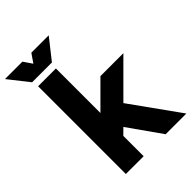

<svg xmlns="http://www.w3.org/2000/svg" viewBox="-315 -1003 1118 1118"><g transform="rotate(-45 244.0 -444.5)"><path d="M82 -888.7H-61.5L37.1 -763.7H200.2L298.8 -888.7H155.8L118.7 -835ZM191.9 -167.5 229 -204.1 373 0H543.5L327.1 -302.2L532.7 -507.8H343.8L191.9 -356V-722.7H45.4V0H191.9Z"/></g></svg>

Font: Giphurs ExtraBold
Style: Regular
Weight: 800
Version: Version 1.000